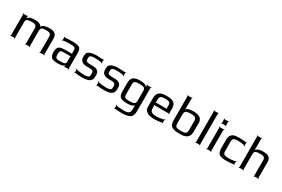

<svg xmlns="http://www.w3.org/2000/svg" viewBox="115 -2077 5375 3664"><g transform="rotate(30 2803.0 -245.5)"><path d="M648 -494C588 -494 521 -483 493 -449C487 -441 479 -427 480 -419L484 -420C483 -427 475 -442 469 -449C443 -479 398 -494 331 -494C249 -494 198 -478 177 -447C174 -442 167 -437 166 -433L169 -431C171 -435 168 -443 168 -448V-464C168 -473 174 -488 179 -493L177 -495C172 -490 157 -484 148 -484H98C89 -484 74 -490 69 -495L67 -493C72 -488 78 -473 78 -464V-20C78 -11 72 4 67 9L69 11C74 6 89 0 98 0H148C157 0 172 6 177 11L179 9C174 4 168 -11 168 -20V-349C168 -380 177 -402 195 -413C212 -424 248 -429 301 -429C367 -429 404 -413 404 -349V-20C404 -11 398 4 393 9L395 11C400 6 415 0 424 0H474C483 0 498 6 503 11L505 9C500 4 494 -11 494 -20V-349C494 -380 502 -401 517 -412C532 -423 565 -429 618 -429C641 -429 660 -427 675 -423C709 -413 722 -390 722 -349V-20C722 -11 716 4 711 9L713 11C718 6 733 0 742 0H792C801 0 816 6 821 11L823 9C818 4 812 -11 812 -20V-355C812 -459 761 -494 648 -494Z M1350 -20V-342C1350 -404 1338 -445 1314 -465C1290 -484 1237 -494 1156 -494C1108 -494 1055 -492 997 -487C988 -486 973 -491 968 -495L966 -492C971 -488 977 -475 977 -467V-442C977 -430 970 -414 964 -408L967 -405C973 -411 988 -420 1000 -422C1052 -428 1100 -431 1143 -431C1188 -431 1219 -426 1236 -417C1252 -408 1260 -390 1260 -363V-306C1260 -297 1264 -280 1269 -275L1271 -277C1266 -282 1249 -286 1240 -286H1115C1046 -286 1000 -276 976 -256C952 -235 940 -198 940 -144C940 -82 953 -41 979 -21C1004 0 1050 10 1117 10C1194 10 1240 -3 1257 -30C1259 -34 1264 -38 1265 -41L1261 -42C1261 -39 1263 -31 1263 -27V-20C1263 -11 1257 4 1252 9L1254 11C1259 6 1274 0 1283 0H1330C1339 0 1354 6 1359 11L1361 9C1356 4 1350 -11 1350 -20ZM1028 -141C1028 -220 1040 -230 1121 -230H1240C1249 -230 1266 -234 1271 -239L1269 -241C1264 -236 1260 -219 1260 -210V-98C1260 -47 1184 -49 1132 -49H1114C1044 -49 1028 -72 1028 -141Z M1632 -217H1687C1740 -217 1776 -208 1776 -160V-111C1776 -87 1766 -71 1746 -64C1726 -56 1696 -52 1656 -52C1627 -52 1579 -57 1511 -67C1500 -69 1484 -79 1478 -86L1475 -83C1481 -76 1488 -59 1488 -48V-19C1488 -12 1482 0 1478 4L1481 7C1485 3 1498 -1 1506 0C1558 7 1607 10 1654 10C1722 10 1774 0 1811 -20C1847 -40 1865 -76 1865 -128V-170C1865 -246 1814 -284 1712 -284H1656C1597 -284 1567 -300 1567 -333V-374C1567 -396 1576 -412 1593 -421C1610 -430 1642 -435 1690 -435C1728 -435 1771 -431 1820 -424C1831 -423 1845 -413 1850 -407L1853 -409C1848 -416 1841 -433 1841 -445V-467C1841 -476 1847 -489 1851 -493L1849 -496C1844 -492 1831 -487 1823 -487C1752 -492 1709 -494 1694 -494C1550 -494 1478 -456 1478 -380V-335C1478 -252 1543 -217 1632 -217Z M2115 -217H2170C2223 -217 2259 -208 2259 -160V-111C2259 -87 2249 -71 2229 -64C2209 -56 2179 -52 2139 -52C2110 -52 2062 -57 1994 -67C1983 -69 1967 -79 1961 -86L1958 -83C1964 -76 1971 -59 1971 -48V-19C1971 -12 1965 0 1961 4L1964 7C1968 3 1981 -1 1989 0C2041 7 2090 10 2137 10C2205 10 2257 0 2294 -20C2330 -40 2348 -76 2348 -128V-170C2348 -246 2297 -284 2195 -284H2139C2080 -284 2050 -300 2050 -333V-374C2050 -396 2059 -412 2076 -421C2093 -430 2125 -435 2173 -435C2211 -435 2254 -431 2303 -424C2314 -423 2328 -413 2333 -407L2336 -409C2331 -416 2324 -433 2324 -445V-467C2324 -476 2330 -489 2334 -493L2332 -496C2327 -492 2314 -487 2306 -487C2235 -492 2192 -494 2177 -494C2033 -494 1961 -456 1961 -380V-335C1961 -252 2026 -217 2115 -217Z M2454 -334V-137C2454 -83 2468 -45 2495 -23C2522 -1 2572 10 2647 10C2698 10 2767 3 2788 -31C2789 -33 2795 -32 2795 -33L2791 -34C2791 -33 2795 -28 2795 -26V64C2795 140 2745 159 2663 159C2627 159 2576 155 2510 148C2499 146 2484 137 2478 131L2475 134C2481 140 2488 156 2488 168V192C2488 200 2483 211 2478 215L2481 218C2485 214 2497 211 2505 212C2545 217 2595 220 2655 220C2732 220 2789 208 2828 185C2866 161 2885 115 2885 46V-464C2885 -473 2891 -488 2896 -493L2894 -495C2889 -490 2874 -484 2865 -484H2821C2812 -484 2797 -490 2792 -495L2790 -493C2795 -488 2801 -473 2801 -464V-457C2801 -449 2801 -436 2803 -429L2807 -430C2805 -437 2797 -446 2792 -453C2771 -480 2724 -494 2653 -494C2522 -494 2454 -458 2454 -334ZM2795 -131C2795 -99 2785 -78 2765 -67C2744 -56 2711 -50 2666 -50C2617 -50 2584 -55 2568 -66C2551 -76 2543 -98 2543 -131V-350C2543 -382 2551 -404 2566 -415C2581 -426 2614 -432 2664 -432C2717 -432 2753 -426 2770 -415C2787 -403 2795 -381 2795 -350V-131Z M3237 -494C3100 -494 3023 -458 3023 -329V-138C3023 -39 3097 10 3245 10C3297 10 3351 4 3407 -7C3413 -8 3422 -5 3425 -2L3428 -5C3425 -8 3420 -20 3420 -26V-53C3420 -66 3427 -85 3433 -93L3430 -95C3424 -88 3409 -76 3397 -73C3344 -61 3297 -55 3257 -55C3175 -55 3114 -73 3114 -149V-202C3114 -211 3110 -228 3105 -233L3103 -231C3108 -226 3125 -222 3134 -222H3419C3428 -222 3443 -216 3448 -211L3450 -213C3445 -218 3439 -233 3439 -242V-329C3439 -458 3370 -494 3237 -494ZM3232 -434C3305 -434 3349 -423 3349 -357V-301C3349 -292 3353 -275 3358 -270L3360 -272C3355 -277 3338 -281 3329 -281H3134C3125 -281 3108 -277 3103 -272L3105 -270C3110 -275 3114 -292 3114 -301V-357C3114 -423 3161 -434 3232 -434Z M4017 -357C4017 -448 3950 -494 3817 -494C3768 -494 3732 -489 3707 -479C3685 -470 3672 -459 3667 -447C3666 -445 3663 -444 3663 -443L3667 -442C3667 -443 3665 -446 3665 -448C3665 -475 3666 -536 3666 -555V-680C3666 -689 3672 -704 3677 -709L3675 -711C3670 -706 3655 -700 3646 -700H3596C3587 -700 3572 -706 3567 -711L3565 -709C3570 -704 3576 -689 3576 -680V-158C3576 -88 3595 -38 3641 -16C3687 6 3723 10 3792 10C3819 10 3841 9 3860 8C3959 -1 4017 -49 4017 -158V-357ZM3925 -145C3925 -104 3916 -78 3897 -67C3878 -55 3843 -49 3794 -49C3745 -49 3712 -55 3694 -67C3675 -78 3666 -104 3666 -145V-335C3666 -373 3675 -398 3694 -411C3713 -424 3746 -430 3793 -430C3842 -430 3877 -425 3896 -414C3915 -403 3925 -376 3925 -335V-145Z M4245 -20V-680C4245 -689 4251 -704 4256 -709L4254 -711C4249 -706 4234 -700 4225 -700H4175C4166 -700 4151 -706 4146 -711L4144 -709C4149 -704 4155 -689 4155 -680V-20C4155 -11 4149 4 4144 9L4146 11C4151 6 4166 0 4175 0H4225C4234 0 4249 6 4254 11L4256 9C4251 4 4245 -11 4245 -20Z M4491 -585V-639C4491 -648 4497 -663 4502 -668L4500 -670C4495 -665 4480 -659 4471 -659H4421C4412 -659 4397 -665 4392 -670L4390 -668C4395 -663 4401 -648 4401 -639V-585C4401 -576 4395 -561 4390 -556L4392 -554C4397 -559 4412 -565 4421 -565H4471C4480 -565 4495 -559 4500 -554L4502 -556C4497 -561 4491 -576 4491 -585ZM4491 -20V-464C4491 -473 4497 -488 4502 -493L4500 -495C4495 -490 4480 -484 4471 -484H4421C4412 -484 4397 -490 4392 -495L4390 -493C4395 -488 4401 -473 4401 -464V-20C4401 -11 4395 4 4390 9L4392 11C4397 6 4412 0 4421 0H4471C4480 0 4495 6 4500 11L4502 9C4497 4 4491 -11 4491 -20Z M4997 -20V-46C4997 -60 5005 -78 5012 -85L5009 -88C5002 -80 4984 -69 4971 -66C4930 -57 4890 -53 4851 -53C4798 -53 4764 -59 4747 -71C4730 -82 4721 -106 4721 -141V-339C4721 -378 4729 -403 4744 -415C4759 -427 4791 -433 4841 -433C4881 -433 4923 -428 4967 -419C4979 -416 4994 -405 5000 -397L5003 -399C4997 -407 4990 -426 4990 -439V-463C4990 -470 4996 -481 5000 -484L4997 -487C4993 -484 4980 -481 4973 -483C4933 -490 4892 -494 4852 -494C4801 -494 4783 -493 4740 -487C4700 -480 4682 -466 4660 -442C4637 -416 4629 -376 4629 -326V-148C4629 -118 4633 -93 4641 -73C4657 -32 4674 -13 4718 -2C4763 11 4783 10 4842 10C4894 10 4940 6 4980 -1C4987 -2 5000 1 5004 5L5007 1C5002 -2 4997 -13 4997 -20Z M5360 -494C5280 -494 5230 -478 5210 -447C5207 -442 5200 -437 5199 -433L5203 -431C5204 -435 5201 -443 5201 -448V-680C5201 -689 5207 -704 5212 -709L5210 -711C5205 -706 5190 -700 5181 -700H5131C5122 -700 5107 -706 5102 -711L5100 -709C5105 -704 5111 -689 5111 -680V-20C5111 -11 5105 4 5100 9L5102 11C5107 6 5122 0 5131 0H5181C5190 0 5205 6 5210 11L5212 9C5207 4 5201 -11 5201 -20V-349C5201 -378 5209 -399 5226 -411C5243 -423 5279 -429 5334 -429C5357 -429 5376 -427 5391 -423C5425 -413 5438 -390 5438 -349V-20C5438 -11 5432 4 5427 9L5429 11C5434 6 5449 0 5458 0H5508C5517 0 5532 6 5537 11L5539 9C5534 4 5528 -11 5528 -20V-355C5528 -461 5475 -494 5360 -494Z"/></g></svg>

Font: Gamestation Storm
Style: Regular
Weight: 400
Designer: Jonas Hecksher
Foundry: Jonas Hecksher, Playtypeª, e-types AS
Version: Version 1.003